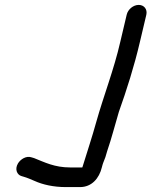

<svg xmlns="http://www.w3.org/2000/svg" viewBox="-20 -670 617 782"><path d="M496 -610 470 -500C444 -386 402 -280 372 -173C355 -111 334 -49 316 10L315 12H266C202 12 162 -9 119 -26L109 -29C87 -37 63 -21 53 -4C39 20 50 42 67 47L77 50C91 54 107 61 121 67C154 82 198 92 248 92H306C353 92 384 57 395 11C397 4 398 -1 400 -6C407 -22 412 -37 417 -56C435 -108 448 -161 464 -214C496 -304 527 -401 550 -500L576 -610C581 -632 567 -650 545 -650C523 -650 501 -632 496 -610Z"/></svg>

Font: Electronic
Style: ExBdIt
Weight: 800
Version: Version 1.011